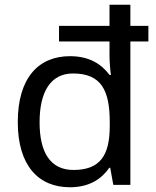

<svg xmlns="http://www.w3.org/2000/svg" viewBox="-20 -780 657 810"><path d="M275 10C358 10 409 -26 441 -72H445L458 0H530V-605H606V-671H530V-760H442V-671H229V-605H442V-544C442 -523 445 -481 448 -464H442C409 -508 359 -543 275 -543C143 -543 55 -452 55 -265C55 -83 141 10 275 10ZM290 -63C193 -63 147 -136 147 -264C147 -392 193 -470 288 -470C407 -470 443 -399 443 -265V-248C443 -124 402 -63 290 -63Z"/></svg>

Font: Noto Sans Syriac Western
Style: Regular
Weight: 400
Designer: Patrick Giasson and the Monotype Design Team
Foundry: Monotype Imaging Inc.
Version: Version 3.000